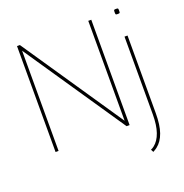

<svg xmlns="http://www.w3.org/2000/svg" viewBox="-158 -851 1146 1199"><g transform="rotate(-20 415.0 -251.5)"><path d="M83 0V-704H102L555 -36V-700H575V0H555L103 -666V0ZM754 -530V-14Q754 64 736.5 114Q719 164 684 191Q680 194 675.5 197Q671 200 666.5 202.5Q662 205 657 208L648 190Q654 188 659.5 184.5Q665 181 670 177Q701 153 717.5 105.5Q734 58 734 -14V-530ZM743 -677Q732 -677 730 -679.5Q728 -682 728 -694Q728 -706 730 -708.5Q732 -711 743 -711Q754 -711 756 -708.5Q758 -706 758 -694Q758 -682 756 -679.5Q754 -677 743 -677Z"/></g></svg>

Font: Georama ExtraCondensed Thin Thin
Style: Regular
Weight: 250
Version: Version 1.001